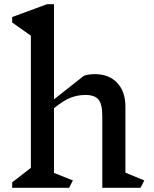

<svg xmlns="http://www.w3.org/2000/svg" viewBox="-20 -893 734 914"><path d="M649 1H467V-340Q467 -397 449 -419Q431 -441 386 -441Q351 -441 317.5 -428.5Q284 -416 237 -378V-70L327 -34L309 1H38V-25L127 -94V-723L38 -786V-812L204 -873H237V-420L379 -532Q400 -540 432 -540Q499 -540 538 -498.5Q577 -457 577 -386V-71L667 -34Z"/></svg>

Font: Inknut Antiqua Light
Style: Regular
Weight: 300
Designer: Claus Eggers Sørensen
Foundry: Claus Eggers Sørensen
Version: Version 1.003; ttfautohint (v1.8.2) -l 8 -r 50 -G 200 -x 14 